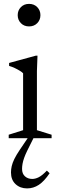

<svg xmlns="http://www.w3.org/2000/svg" viewBox="-20 -730 307 1014"><path d="M133.5 -590.5Q107 -590.5 90.2 -607.8Q73.5 -625 73.5 -650Q73.5 -675 90.2 -692.2Q107 -709.5 133.5 -709.5Q160 -709.5 176.8 -692.2Q193.5 -675 193.5 -650Q193.5 -625 176.8 -607.8Q160 -590.5 133.5 -590.5ZM178 -436 175 -355V-42.5L252.5 -18.5V0H26V-18.5L102 -42.5V-343Q96.5 -349 84.8 -356.2Q73 -363.5 58.2 -370.5Q43.5 -377.5 28 -382V-397.5L169 -436ZM123.5 66.5Q113.5 87 107.5 104Q101.5 121 99 135.2Q96.5 149.5 96.5 162Q96.5 187.5 111.8 201.2Q127 215 150.5 215Q166.5 215 184.2 206.2Q202 197.5 227.5 171L242 185Q213.5 227.5 185 246.2Q156.5 265 123 265Q86.5 265 62.2 242.5Q38 220 38 180.5Q38 164.5 41.8 147.8Q45.5 131 55.5 110.2Q65.5 89.5 84 62L141.5 -23H168Z"/></svg>

Font: Newsreader 16pt
Style: Regular
Weight: 400
Designer: Hugues Gentile
Foundry: Production Type
Version: Version 1.003